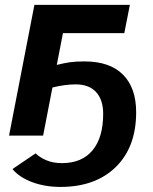

<svg xmlns="http://www.w3.org/2000/svg" viewBox="-20 -548 618 776"><path d="M209.5 -285.6Q238.8 -293 262.2 -296.4Q285.6 -299.8 321.3 -299.8Q423.8 -299.8 477.1 -246.3Q530.3 -192.9 530.3 -94.2Q530.3 46.4 448 127Q365.7 207.5 224.1 207.5Q162.6 207.5 110.8 188.5Q59.1 169.4 30.3 135.3L124 71.8Q139.2 87.4 166.5 99.4Q193.8 111.3 230.5 111.3Q311 111.3 354 59.6Q397 7.8 397 -87.9Q397 -144.5 368.4 -175.8Q339.8 -207 286.1 -207Q242.7 -207 191.9 -194.3L154.3 0H16.6L119.1 -528.3H504.9L482.4 -414.1H234.4Z"/></svg>

Font: Liberation Sans
Style: Bold Italic
Weight: 700
Italic angle: -12°
Designer: Steve Matteson
Foundry: Ascender Corporation
Version: Version 2.1.5